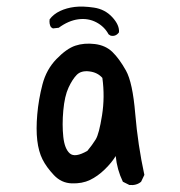

<svg xmlns="http://www.w3.org/2000/svg" viewBox="-20 -555 540 576"><path d="M368.2 0 348.6 -9.8Q331.1 -45.9 327.1 -86.9Q315.4 -67.4 294.4 -46.9Q273.4 -26.4 250 -15.1Q226.6 -3.9 195.3 -4.9Q164.1 -5.9 141.6 -29.8Q119.1 -53.7 107.4 -77.1Q95.7 -100.6 91.8 -133.8Q87.9 -167 91.8 -211.9Q95.7 -256.8 107.4 -301.8Q119.1 -346.7 149.4 -377.9Q179.7 -409.2 206.1 -418Q232.4 -426.8 264.6 -422.9Q296.9 -418.9 317.4 -398.9Q337.9 -378.9 357.9 -343.3Q377.9 -307.6 385.7 -213.9Q393.6 -120.1 413.1 -30.3L403.3 -9.8Q389.6 2 368.2 0ZM242.2 -102.5Q256.8 -120.1 267.1 -136.7Q277.3 -153.3 286.1 -209Q294.9 -264.6 287.1 -321.3Q272.5 -337.9 248 -340.8Q223.6 -343.8 210.4 -330.6Q197.3 -317.4 185.5 -292Q173.8 -266.6 169.9 -223.6Q166 -180.7 169.9 -144.5Q173.8 -108.4 189.5 -94.7Q205.1 -81.1 242.2 -102.5ZM311.5 -448.2 305.7 -452.1Q293 -475.6 268.6 -488.3Q244.1 -501 214.8 -497.1Q185.5 -493.2 156.2 -471.7L138.7 -469.7L132.8 -473.6Q127 -483.4 128.9 -497.1Q140.6 -512.7 160.2 -522Q179.7 -531.2 204.1 -534.2Q228.5 -537.1 261.7 -532.2Q294.9 -527.3 316.9 -503.4Q338.9 -479.5 336.9 -458Q327.1 -444.3 311.5 -448.2Z"/></svg>

Font: JasonHandwriting2
Style: Regular
Weight: 400
Version: Version 1.05.10